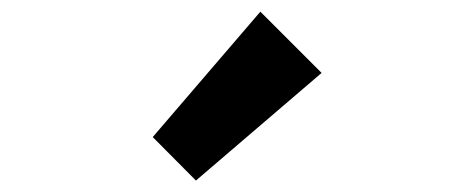

<svg xmlns="http://www.w3.org/2000/svg" viewBox="-20 -1007 795 332"><path d="M430.2 -986.8 536.1 -880.9 318.8 -694.8 244.1 -770Z"/></svg>

Font: Sinkin Sans 800 Black
Style: Regular
Weight: 900
Designer: Keith Bates
Foundry: K-Type
Version: Sinkin Sans (version 1.0)  by Keith Bates   •   © 2014   www